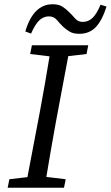

<svg xmlns="http://www.w3.org/2000/svg" viewBox="-20 -883 521 903"><path d="M122 -629 130 -670H395L387 -629L301 -619L243 -310Q231 -246 220 -181Q209 -116 198 -51L289 -40L281 0H16L24 -40L109 -50L168 -360Q192 -489 213 -618ZM99 -735Q137 -863 227 -863Q255 -863 271.5 -853Q288 -843 302 -829Q319 -813 333 -796.5Q347 -780 369 -780Q395 -780 414.5 -798Q434 -816 453 -861L481 -852Q460 -786 430 -755Q400 -724 353 -724Q325 -724 308 -734Q291 -744 277 -757Q261 -773 247 -789.5Q233 -806 210 -806Q185 -806 165.5 -788Q146 -770 126 -725Z"/></svg>

Font: Source Serif Pro
Style: Italic
Weight: 400
Italic angle: -12°
Designer: Frank Grießhammer
Foundry: Adobe Systems Incorporated
Version: Version 3.001;hotconv 1.0.111;makeotfexe 2.5.65597